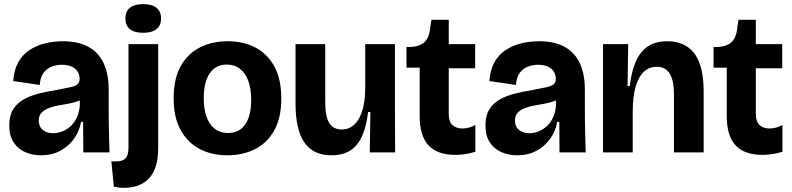

<svg xmlns="http://www.w3.org/2000/svg" viewBox="-20 -739 3841 931"><path d="M179 14Q138 14 103 -1Q68 -16 46.5 -48Q25 -80 25 -131Q25 -178 43 -207.5Q61 -237 92.5 -255.5Q124 -274 165 -284.5Q206 -295 251 -302Q298 -311 322.5 -316.5Q347 -322 356.5 -331Q366 -340 366 -356Q366 -388 343 -406.5Q320 -425 280 -425Q255 -425 231 -416Q207 -407 191 -385.5Q175 -364 173 -327L44 -346Q48 -401 69 -438Q90 -475 124 -497Q158 -519 199.5 -529Q241 -539 285 -539Q359 -539 408.5 -512Q458 -485 482.5 -432.5Q507 -380 507 -303V-209Q507 -175 507.5 -139.5Q508 -104 509 -69.5Q510 -35 511 0H384Q384 -35 383.5 -71.5Q383 -108 383 -148H373Q365 -103 339 -66.5Q313 -30 272.5 -8Q232 14 179 14ZM237 -93Q257 -93 278.5 -100.5Q300 -108 319 -124Q338 -140 351 -166Q364 -192 367 -227V-269L392 -270Q381 -257 359.5 -249Q338 -241 313 -236.5Q288 -232 262.5 -227.5Q237 -223 215.5 -214.5Q194 -206 181 -192Q168 -178 168 -154Q168 -125 187.5 -109Q207 -93 237 -93Z M580 172Q569 172 557 170.5Q545 169 532 166L520 43Q565 47 584 33Q603 19 603 -25V-525H747V-21Q747 30 735.5 67Q724 104 701.5 127Q679 150 648.5 161Q618 172 580 172ZM674 -580Q632 -580 610 -597.5Q588 -615 588 -649Q588 -684 610 -701.5Q632 -719 674 -719Q717 -719 739 -701Q761 -683 761 -649Q761 -616 739 -598Q717 -580 674 -580Z M1082 14Q1006 14 947.5 -17Q889 -48 855.5 -109Q822 -170 822 -262Q822 -357 856 -418Q890 -479 949.5 -509Q1009 -539 1083 -539Q1160 -539 1218.5 -508.5Q1277 -478 1310.5 -416.5Q1344 -355 1344 -262Q1344 -167 1309.5 -106Q1275 -45 1216 -15.5Q1157 14 1082 14ZM1086 -94Q1122 -94 1147 -112.5Q1172 -131 1185 -167Q1198 -203 1198 -254Q1198 -309 1184 -347Q1170 -385 1143.5 -405.5Q1117 -426 1079 -426Q1044 -426 1019 -407Q994 -388 981 -352Q968 -316 968 -264Q968 -183 999 -138.5Q1030 -94 1086 -94Z M1587 14Q1499 14 1456 -48Q1413 -110 1413 -237V-525H1557V-244Q1557 -173 1577 -142Q1597 -111 1637 -111Q1663 -111 1684 -124Q1705 -137 1720 -163Q1735 -189 1743 -227.5Q1751 -266 1751 -319V-525H1895V-236L1896 0H1773L1776 -196H1765Q1756 -123 1734.5 -76.5Q1713 -30 1676.5 -8Q1640 14 1587 14Z M2188 12Q2101 12 2058 -34Q2015 -80 2015 -176V-411H1951V-511H1973Q2021 -515 2042 -538.5Q2063 -562 2067 -612L2072 -643H2156V-525H2284V-408H2156V-187Q2156 -149 2174 -132.5Q2192 -116 2222 -116Q2239 -116 2255 -120.5Q2271 -125 2285 -133V-3Q2255 6 2231 9Q2207 12 2188 12Z M2488 14Q2447 14 2412 -1Q2377 -16 2355.5 -48Q2334 -80 2334 -131Q2334 -178 2352 -207.5Q2370 -237 2401.5 -255.5Q2433 -274 2474 -284.5Q2515 -295 2560 -302Q2607 -311 2631.5 -316.5Q2656 -322 2665.5 -331Q2675 -340 2675 -356Q2675 -388 2652 -406.5Q2629 -425 2589 -425Q2564 -425 2540 -416Q2516 -407 2500 -385.5Q2484 -364 2482 -327L2353 -346Q2357 -401 2378 -438Q2399 -475 2433 -497Q2467 -519 2508.5 -529Q2550 -539 2594 -539Q2668 -539 2717.5 -512Q2767 -485 2791.5 -432.5Q2816 -380 2816 -303V-209Q2816 -175 2816.5 -139.5Q2817 -104 2818 -69.5Q2819 -35 2820 0H2693Q2693 -35 2692.5 -71.5Q2692 -108 2692 -148H2682Q2674 -103 2648 -66.5Q2622 -30 2581.5 -8Q2541 14 2488 14ZM2546 -93Q2566 -93 2587.5 -100.5Q2609 -108 2628 -124Q2647 -140 2660 -166Q2673 -192 2676 -227V-269L2701 -270Q2690 -257 2668.5 -249Q2647 -241 2622 -236.5Q2597 -232 2571.5 -227.5Q2546 -223 2524.5 -214.5Q2503 -206 2490 -192Q2477 -178 2477 -154Q2477 -125 2496.5 -109Q2516 -93 2546 -93Z M2904 0V-295V-525H3026L3023 -322H3034Q3042 -395 3064 -443Q3086 -491 3123 -515Q3160 -539 3215 -539Q3303 -539 3347.5 -479Q3392 -419 3392 -296V0H3248V-279Q3248 -349 3227.5 -382Q3207 -415 3164 -415Q3128 -415 3102 -391Q3076 -367 3062 -318Q3048 -269 3048 -194V0Z M3677 12Q3590 12 3547 -34Q3504 -80 3504 -176V-411H3440V-511H3462Q3510 -515 3531 -538.5Q3552 -562 3556 -612L3561 -643H3645V-525H3773V-408H3645V-187Q3645 -149 3663 -132.5Q3681 -116 3711 -116Q3728 -116 3744 -120.5Q3760 -125 3774 -133V-3Q3744 6 3720 9Q3696 12 3677 12Z"/></svg>

Font: Bricolage Grotesque 72pt
Style: Bold
Weight: 700
Designer: Mathieu Triay
Foundry: Atelier Triay
Version: Version 1.001;gftools[0.9.33.dev8+g029e19f]